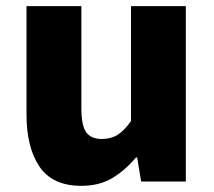

<svg xmlns="http://www.w3.org/2000/svg" viewBox="-20 -589 694 623"><path d="M244 14Q150 14 108 -48.5Q66 -111 66 -217V-569H244V-239Q244 -181 260 -159.5Q276 -138 310 -138Q340 -138 361.5 -151.5Q383 -165 405 -196V-569H583V0H438L425 -78H421Q386 -36 344 -11Q302 14 244 14Z"/></svg>

Font: Source Han Sans CN Heavy
Style: Regular
Weight: 900
Designer: Ryoko NISHIZUKA 西塚涼子 (kana, bopomofo & ideographs); Paul D. Hunt (Latin, Greek & Cyrillic); Sandoll Communications 산돌커뮤니
Foundry: Adobe
Version: Version 2.000;hotconv 1.0.107;makeotfexe 2.5.65593